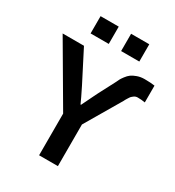

<svg xmlns="http://www.w3.org/2000/svg" viewBox="-233 -1150 1175 1287"><g transform="rotate(30 354.0 -507.0)"><path d="M0 -786.1H165L287.1 -547.9Q326.2 -469.7 341.8 -433.6H345.7Q364.3 -473.6 402.3 -549.8L472.7 -684.6Q479.5 -699.2 483.9 -708Q488.3 -716.8 502.4 -735.8Q516.6 -754.9 531.7 -766.1Q546.9 -777.3 572.8 -786.6Q598.6 -795.9 628.9 -795.9Q676.8 -795.9 708 -791V-661.1Q680.7 -666 650.4 -666Q642.6 -666 635.3 -663.6Q627.9 -661.1 621.1 -655.8Q614.3 -650.4 609.9 -646.5Q605.5 -642.6 600.1 -633.8Q594.7 -625 592.3 -621.6Q589.8 -618.2 585 -609.4Q580.1 -600.6 580.1 -599.6L417 -322.3V0H271.5V-322.3ZM162.1 -879.9V-1013.7H302.7V-879.9ZM398.4 -879.9V-1013.7H539.1V-879.9Z"/></g></svg>

Font: Gothic A1 ExtraBold
Style: Regular
Weight: 800
Designer: HanYang I&C Co.,Ltd.
Foundry: HanYang I&C Co.,Ltd.
Version: Version 2.50